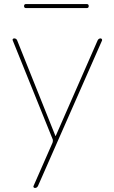

<svg xmlns="http://www.w3.org/2000/svg" viewBox="-20 -710 565 950"><path d="M241 -20 43 -510Q41 -514 43.5 -517Q46 -520 50 -520Q61 -520 65 -510L254 -38Q254 -37 255 -37Q256 -37 256 -38L463 -510Q468 -520 478 -520Q481 -520 483.5 -517Q486 -514 485 -510L168 210Q163 220 153 220Q149 220 146.5 217Q144 214 146 210L240 -4Q243 -13 241 -20ZM109 -670Q99 -670 99 -680Q99 -690 109 -690H409Q419 -690 419 -680Q419 -670 409 -670Z"/></svg>

Font: Rounded Mplus 1c Thin
Style: Regular
Weight: 250
Version: Version 1.059.20150529